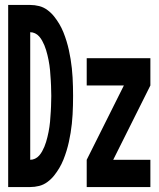

<svg xmlns="http://www.w3.org/2000/svg" viewBox="-20 -755 640 775"><path d="M13 0V-735H102Q120 -735 138 -730.5Q156 -726 171.5 -714.5Q187 -703 198.5 -688.5Q210 -674 219.5 -658Q229 -642 236 -624.5Q243 -607 248.5 -589Q254 -571 258 -553Q262 -535 265 -516.5Q268 -498 270 -479.5Q272 -461 273 -442.5Q274 -424 274.5 -405Q275 -386 275 -368Q275 -349 274.5 -330Q274 -311 273 -292.5Q272 -274 270 -255.5Q268 -237 265 -218.5Q262 -200 258 -182Q254 -164 248.5 -146Q243 -128 236 -110.5Q229 -93 219.5 -77Q210 -61 198.5 -46.5Q187 -32 171.5 -20.5Q156 -9 138 -4.5Q120 0 102 0ZM102 -110Q112 -110 121.5 -114.5Q131 -119 138 -127Q145 -135 150 -144Q155 -153 159 -162.5Q163 -172 166 -182Q169 -192 171.5 -202Q174 -212 176 -222.5Q178 -233 179.5 -243Q181 -253 182 -263.5Q183 -274 183.5 -284.5Q184 -295 185 -305Q186 -315 186 -325.5Q186 -336 186.5 -346.5Q187 -357 187 -368Q187 -378 186.5 -388.5Q186 -399 186 -409.5Q186 -420 185 -430Q184 -440 183.5 -450.5Q183 -461 182 -471.5Q181 -482 179.5 -492Q178 -502 176 -512.5Q174 -523 171.5 -533Q169 -543 166 -553Q163 -563 159 -572.5Q155 -582 150 -591Q145 -600 138 -608Q131 -616 121.5 -620.5Q112 -625 102 -625ZM330 0V-110L480 -410H330V-520H587V-410L437 -110H587V0Z"/></svg>

Font: Iosevka SS04 XBd Ex
Style: Regular
Weight: 800
Width: 7
Monospace: yes
Designer: Belleve Invis
Foundry: Belleve Invis
Version: Version 19.0.0; ttfautohint (v1.8.4)